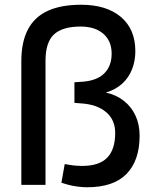

<svg xmlns="http://www.w3.org/2000/svg" viewBox="-20 -780 641 810"><path d="M348 10Q328 10 305.5 7Q283 4 266 -1L239 -9L253 -88L270 -85Q287 -82 301.5 -81Q316 -80 326 -80Q399 -80 432.5 -115Q466 -150 466 -219Q466 -275 427 -307.5Q388 -340 320 -344L294 -346V-433L325 -435Q388 -439 419.5 -470Q451 -501 451 -554Q451 -607 416 -637.5Q381 -668 320 -668Q243 -668 207.5 -634.5Q172 -601 172 -524V0H70V-522Q70 -603 98 -656Q126 -709 182 -734.5Q238 -760 322 -760Q429 -760 490 -708.5Q551 -657 551 -564Q551 -523 537 -487.5Q523 -452 495.5 -427Q468 -402 428 -390V-389Q470 -380 502 -355Q534 -330 551.5 -292.5Q569 -255 569 -208Q569 -103 514 -46.5Q459 10 348 10Z"/></svg>

Font: REM Medium
Style: Regular
Weight: 400
Version: Version 1.005;gftools[0.9.28]